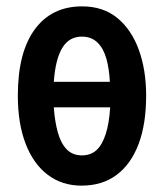

<svg xmlns="http://www.w3.org/2000/svg" viewBox="-20 -573 516 603"><path d="M439 -273Q439 -183 415 -120Q391 -57 346 -23.5Q301 10 236 10Q175 10 130 -24Q85 -58 60.5 -121.5Q36 -185 36 -273Q36 -408 89 -480.5Q142 -553 238 -553Q304 -553 348.5 -516.5Q393 -480 416 -416.5Q439 -353 439 -273ZM237 -85Q265 -85 283 -101.5Q301 -118 312 -152Q323 -186 326 -236H149Q152 -192 161.5 -157.5Q171 -123 189.5 -104Q208 -85 237 -85ZM237 -458Q197 -458 175.5 -422.5Q154 -387 149 -316H325Q323 -357 314 -389Q305 -421 286 -439.5Q267 -458 237 -458Z"/></svg>

Font: Noto Sans Display ExtraCondensed SemiBold
Style: Regular
Weight: 600
Width: 2
Designer: Monotype Design Team
Foundry: Monotype Imaging Inc.
Version: Version 2.003